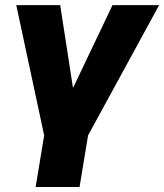

<svg xmlns="http://www.w3.org/2000/svg" viewBox="-20 -536 650 760"><path d="M121.1 204.1 154.8 0 44.4 -515.6H218.3L268.6 -189.9H270L425.3 -515.6H609.9L328.6 0L294.9 204.1Z"/></svg>

Font: Inter Display Extra Bold
Style: Italic
Weight: 800
Italic angle: -9.39999°
Designer: Rasmus Andersson
Foundry: rsms
Version: Version 4.000;git-4fc901f